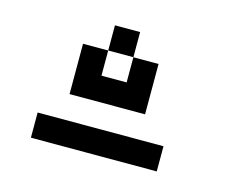

<svg xmlns="http://www.w3.org/2000/svg" viewBox="-90 -1018 1179 921"><g transform="rotate(15 500.0 -557.5)"><path d="M395 -250V-247.5ZM395 -247.5V-240ZM375 -875H500V-750H375ZM500 -750H625V-500H250V-750H375V-625H500ZM125 -375H750V-250H125Z"/></g></svg>

Font: Dogica
Style: Regular
Weight: 400
Monospace: yes
Designer: Roberto Mocci
Version: Version 001.012